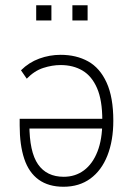

<svg xmlns="http://www.w3.org/2000/svg" viewBox="-20 -704 509 732"><path d="M222 8Q165 8 127.5 -19Q90 -46 72.5 -98.5Q55 -151 55 -226V-251H383V-214H77L92 -230Q92 -125 125 -77.5Q158 -30 223 -30Q267 -30 300 -54.5Q333 -79 351.5 -126Q370 -173 370 -240V-246Q370 -322 350 -368Q330 -414 294.5 -435Q259 -456 211 -456Q179 -456 145 -445Q111 -434 82 -404L60 -436Q90 -466 129.5 -480.5Q169 -495 211 -495Q271 -495 316 -470Q361 -445 386.5 -389Q412 -333 412 -244Q412 -168 389.5 -111Q367 -54 324.5 -23Q282 8 222 8ZM256 -626V-684H314V-626ZM118 -626V-684H176V-626Z"/></svg>

Font: Nunito Sans 10pt Condensed ExtraLight
Style: Regular
Weight: 250
Width: 3
Designer: Vernon Adams
Foundry: Vernon Adams
Version: Version 3.101;gftools[0.9.27]